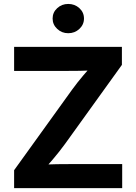

<svg xmlns="http://www.w3.org/2000/svg" viewBox="-20 -969 701 989"><path d="M52.7 0V-92.3L351.1 -506.8Q378.4 -544.4 410.6 -582.3Q442.9 -620.1 476.1 -657.2L488.3 -608.9Q439.5 -605 390.9 -604.2Q342.3 -603.5 293.5 -603.5H52.7V-727.5H607.9V-634.8L314.9 -227.5Q286.1 -188 252.7 -148.7Q219.2 -109.4 184.6 -70.3L172.9 -118.7Q223.1 -122.6 273.7 -123.3Q324.2 -124 374.5 -124H609.4V0ZM331.5 -797.9Q298.3 -797.9 274.7 -820.1Q251 -842.3 251 -873.5Q251 -905.3 274.7 -927Q298.3 -948.7 331.5 -948.7Q365.2 -948.7 388.9 -927Q412.6 -905.3 412.6 -873.5Q412.6 -842.3 388.9 -820.1Q365.2 -797.9 331.5 -797.9Z"/></svg>

Font: Inter 16pt
Style: Bold
Weight: 700
Version: Version 4.001;git-66647c0bb